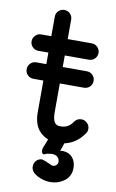

<svg xmlns="http://www.w3.org/2000/svg" viewBox="-95 -710 584 966"><g transform="rotate(10 196.5 -226.5)"><path d="M298.8 -113.8Q311.5 -132 333.8 -132Q350.5 -132 363.1 -119.8Q375.8 -107.5 375.8 -90.2Q375.8 -75.8 368 -66.5Q346.5 -34 313.2 -14.6Q280 4.8 238.2 4.8H230.5Q181 4.8 145.8 -28.8Q110.5 -62.2 110.5 -129.5L111.5 -617.2Q111.5 -634.5 123.8 -646.8Q136 -659 153.5 -659Q171 -659 183.1 -646.8Q195.2 -634.5 195.2 -617.2L194.5 -142.2Q194.5 -79 230.5 -79H238.2Q255 -79 270.5 -86.8Q286 -94.5 298.8 -113.8ZM59.8 -433.8Q42.5 -433.8 30.2 -446Q18 -458.2 18 -475.8Q18 -492.2 30.2 -504.9Q42.5 -517.5 59.8 -517.5H318Q335.5 -517.5 347.8 -504.9Q360 -492.2 360 -475.8Q360 -458.2 347.8 -446Q335.5 -433.8 318 -433.8ZM59.8 -290.8Q42.5 -290.8 30.2 -303Q18 -315.2 18 -332.8Q18 -350.2 30.2 -362.5Q42.5 -374.8 59.8 -374.8H318Q335.5 -374.8 347.8 -362.5Q360 -350.2 360 -332.8Q360 -315.2 347.8 -303Q335.5 -290.8 318 -290.8ZM190.5 -16.2Q195 -27.5 205.4 -34.6Q215.8 -41.8 228.5 -41.8Q246.2 -41.8 260.9 -28.4Q275.5 -15 270 0.8L255.5 43Q260 41.8 263.9 41.6Q267.8 41.5 272 41.5Q301 43 318.8 63.5Q336.5 84 336.5 116.2Q336.5 159 304.8 182.6Q273 206.2 232.5 206.2Q216.8 206.2 200.9 202.2Q185 198.2 170.5 191.1Q156 184 145.5 174Q131.2 159 133.2 140.2Q133.8 123.8 145.8 112.4Q157.8 101 174.5 101.2Q184.2 104.2 194.1 107.9Q204 111.5 212.5 116Q233.2 128 245.1 119.6Q257 111.2 257 99Q257 86.2 247.5 75.8Q238 65.2 216.8 65.2Q214.8 65.2 213.5 65.5Q212.2 65.8 211 66Q194.5 66.5 183.8 72.2Q173 78 167.8 67.5Q160 56.5 174 26.5Z"/></g></svg>

Font: Libertine-Super Thin
Style: Regular
Weight: 100
Designer: Bastien Sozeau
Foundry: NBR — Bastien Sozeau
Version: Version 2.003;gftools[0.9.33]